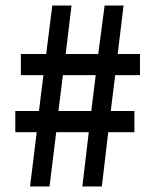

<svg xmlns="http://www.w3.org/2000/svg" viewBox="-20 -670 553 690"><path d="M88 0 112 -195H35V-271H120L136 -400H55V-476H146L168 -650H237L216 -476H333L356 -650H424L403 -476H483V-400H394L378 -271H463V-195H369L346 0H276L299 -195H182L158 0ZM190 -271H308L324 -400H206Z"/></svg>

Font: TypoPRO Source Sans Pro
Style: Regular
Weight: 600
Designer: Paul D. Hunt
Foundry: Adobe Systems Incorporated
Version: Version 2.020;PS 2.000;hotconv 1.0.86;makeotf.lib2.5.63406